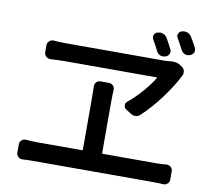

<svg xmlns="http://www.w3.org/2000/svg" viewBox="-89 -950 1178 1052"><g transform="rotate(10 500.0 -423.5)"><path d="M925.8 -766.6Q928.7 -759.8 928.7 -752.9Q928.7 -747.1 926.8 -741.2Q920.9 -728.5 908.2 -724.6L904.3 -722.7Q889.6 -717.8 876 -724.1Q862.3 -730.5 856.4 -743.2Q839.8 -775.4 823.2 -803.7Q816.4 -814.5 821.3 -826.7Q826.2 -838.9 837.9 -842.8L840.8 -843.8Q847.7 -845.7 854.5 -845.7Q862.3 -845.7 870.1 -842.8Q884.8 -837.9 892.6 -825.2Q910.2 -796.9 925.8 -766.6ZM794.9 -735.4Q800.8 -722.7 795.4 -710.4Q790 -698.2 777.3 -693.4L772.5 -692.4Q757.8 -687.5 744.6 -693.8Q731.4 -700.2 724.6 -713.9Q710.9 -742.2 692.4 -773.4Q686.5 -785.2 690.9 -797.4Q695.3 -809.6 708 -813.5H710.9Q717.8 -816.4 724.6 -816.4Q732.4 -816.4 740.2 -813.5Q754.9 -807.6 762.7 -794.9Q780.3 -764.6 794.9 -735.4ZM749 -567.4Q751 -571.3 747.1 -571.3H234.4Q208 -571.3 156.2 -568.4Q142.6 -568.4 132.3 -578.1Q122.1 -587.9 122.1 -601.6V-640.6Q122.1 -654.3 132.8 -663.1Q141.6 -671.9 153.3 -671.9Q155.3 -671.9 156.2 -671.9Q191.4 -668.9 226.6 -668.9H769.5Q787.1 -668.9 802.7 -670.9Q810.5 -671.9 818.4 -671.9Q845.7 -671.9 865.2 -658.2L875 -651.4Q885.7 -643.6 888.2 -629.4Q890.6 -615.2 883.8 -603.5Q880.9 -599.6 878.9 -594.7Q850.6 -539.1 800.3 -471.7Q750 -404.3 696.3 -354.5Q685.5 -343.8 670.4 -342.8Q655.3 -341.8 642.6 -350.6L612.3 -370.1Q602.5 -377.9 602.1 -390.6Q601.6 -403.3 611.3 -411.1Q695.3 -481.4 749 -567.4ZM525.4 -111.3Q525.4 -107.4 529.3 -107.4H828.1Q852.5 -107.4 883.8 -110.4Q897.5 -111.3 907.7 -102.1Q918 -92.8 918 -79.1V-32.2Q918 -18.6 907.7 -9.3Q897.5 0 883.8 -1Q856.4 -2.9 828.1 -2.9H162.1Q128.9 -2.9 101.6 -1Q100.6 -1 98.6 -1Q86.9 -1 77.1 -9.8Q67.4 -18.6 67.4 -32.2V-79.1Q67.4 -92.8 77.6 -102.1Q87.9 -111.3 101.6 -110.4Q134.8 -107.4 162.1 -107.4H414.1Q418 -107.4 418 -111.3V-401.4Q418 -440.4 417 -461.9Q416 -475.6 424.8 -485.8Q433.6 -496.1 447.3 -496.1H496.1Q509.8 -496.1 519 -485.8Q528.3 -475.6 527.3 -461.9Q525.4 -435.5 525.4 -401.4Z"/></g></svg>

Font: Gen Jyuu Gothic L Monospace Medium
Style: Regular
Weight: 500
Designer: [Source Han Sans]
Ryoko NISHIZUKA  (kana & ideographs); Paul D. Hunt (Latin, Greek & Cyrillic); Wenlong ZHANG  (bopomofo
Version: Version 1.002.20150607